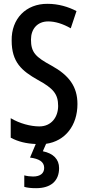

<svg xmlns="http://www.w3.org/2000/svg" viewBox="-20 -744 460 1004"><path d="M289 135C289 89 259 58 204 47L221 8C321 -6 385 -88 385 -200C385 -292 340 -351 249 -401C166 -446 142 -470 142 -537C142 -592 175 -632 232 -632C268 -632 308 -620 350 -596L380 -686C338 -708 286 -724 229 -724C116 -725 39 -646 41 -532C41 -419 93 -374 178 -326C259 -282 284 -252 284 -190C284 -131 248 -83 186 -83C140 -83 83 -98 36 -126V-24C75 -3 118 7 167 9L137 80C183 86 211 101 211 134C211 161 192 179 153 179C138 179 122 177 107 173V233C123 238 143 240 169 240C245 240 289 203 289 135Z"/></svg>

Font: Noto Sans Lao ExtraCondensed Medium
Style: Regular
Weight: 500
Width: 2
Designer: Monotype Design Team
Foundry: Monotype Imaging Inc.
Version: Version 2.003